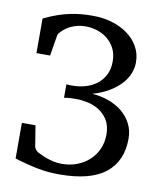

<svg xmlns="http://www.w3.org/2000/svg" viewBox="-80 -752 706 833"><g transform="rotate(10 273.0 -335.5)"><path d="M506.8 -188Q506.8 -89.8 440.7 -36.9Q374.5 16.1 237.8 16.1Q213.4 16.1 190.7 14.2Q168 12.2 144.5 7.8Q121.1 3.4 95.2 -3.2Q69.3 -9.8 39.1 -19V-175.8H99.1L113.8 -85Q114.7 -78.1 120.6 -71.3Q126.5 -64.5 130.9 -62Q136.7 -59.6 147.2 -54.2Q157.7 -48.8 171.9 -43.7Q186 -38.6 203.1 -34.7Q220.2 -30.8 238.8 -30.8Q275.9 -30.8 307.1 -42.7Q338.4 -54.7 361.1 -75.9Q383.8 -97.2 396.5 -126Q409.2 -154.8 409.2 -189Q409.2 -228.5 393.3 -253.7Q377.4 -278.8 354 -293.2Q330.6 -307.6 303.5 -313.2Q276.4 -318.8 253.9 -318.8Q239.7 -318.8 229.7 -318.4Q219.7 -317.9 212.9 -316.9Q205.1 -315.9 200.2 -314.9V-374Q204.6 -373.5 209 -373.5Q212.9 -373 216.8 -373H225.1Q257.8 -373 286.1 -381.6Q314.5 -390.1 335.4 -407Q356.4 -423.8 368.7 -448.5Q380.9 -473.1 380.9 -505.9Q380.9 -539.6 368.2 -564Q355.5 -588.4 335.2 -604.5Q314.9 -620.6 290 -628.4Q265.1 -636.2 240.2 -636.2Q221.2 -636.2 205.6 -632.6Q189.9 -628.9 177.5 -623.3Q165 -617.7 155.8 -611.1Q146.5 -604.5 141.1 -599.1L130.9 -588.9Q125 -583 124 -576.2L108.9 -484.9H48.8V-637.2Q80.6 -652.8 108.9 -662.6Q137.2 -672.4 163.3 -677.7Q189.5 -683.1 214.1 -685.1Q238.8 -687 263.2 -687Q307.1 -687 346.4 -675.3Q385.7 -663.6 415.8 -641.8Q445.8 -620.1 463.4 -589.1Q481 -558.1 481 -520Q481 -496.6 471.9 -472.4Q462.9 -448.2 443.1 -426Q423.3 -403.8 392.3 -384.8Q361.3 -365.7 317.9 -353Q355 -350.6 389.2 -338.6Q423.3 -326.7 449.5 -305.7Q475.6 -284.7 491.2 -255.1Q506.8 -225.6 506.8 -188Z"/></g></svg>

Font: Charis SIL
Style: Regular
Weight: 400
Foundry: SIL International
Version: Version 4.112